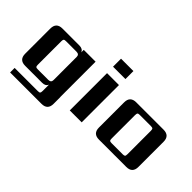

<svg xmlns="http://www.w3.org/2000/svg" viewBox="-80 -1148 1766 1766"><g transform="rotate(45 803.5 -264.5)"><path d="M252 -59H387Q423 -59 423 -91V-394Q423 -426 387 -426H252Q232 -426 226.5 -420Q221 -414 221 -395V-90Q221 -70 226.5 -64.5Q232 -59 252 -59ZM577 -25H578V62Q578 141 499 141H91V82H392Q412 82 417.5 76Q423 70 423 51V-33Q411 0 366 0H146Q67 0 67 -79V-406Q67 -485 146 -485H366Q411 -485 423 -452V-485H577Z M881 0H726V-485H881ZM723 -566V-670H884V-566Z M1386 -90V-395Q1386 -414 1380 -420Q1374 -426 1355 -426H1212Q1192 -426 1186.5 -420Q1181 -414 1181 -395V-90Q1181 -70 1186.5 -64.5Q1192 -59 1212 -59H1355Q1374 -59 1380 -64.5Q1386 -70 1386 -90ZM1106 -485H1461Q1540 -485 1540 -406V-79Q1540 0 1461 0H1106Q1027 0 1027 -79V-406Q1027 -485 1106 -485Z"/></g></svg>

Font: Sarpanch
Style: Bold
Weight: 700
Designer: Manushi Parikh (Devanagari and Latin), Jyotish Sonowal (Devanagari)
Foundry: Indian Type Foundry
Version: Version 2.004;PS 1.0;hotconv 1.0.78;makeotf.lib2.5.61930; tt